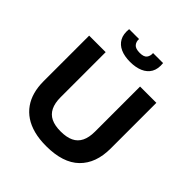

<svg xmlns="http://www.w3.org/2000/svg" viewBox="-232 -1021 1192 1192"><g transform="rotate(45 364.0 -425.0)"><path d="M365 14Q304 14 256.5 1.5Q209 -11 174 -34.5Q139 -58 115.5 -91.5Q92 -125 80.5 -167Q69 -209 69 -259V-660H214V-264Q214 -213 230.5 -179.5Q247 -146 280 -130Q313 -114 364 -114Q416 -114 449.5 -130Q483 -146 499.5 -179.5Q516 -213 516 -264V-660H659V-259Q659 -129 585.5 -57.5Q512 14 365 14ZM216 -864H303Q301 -840 315 -823Q329 -806 367 -806Q403 -806 415.5 -823Q428 -840 426 -864H514Q519 -816 501.5 -785.5Q484 -755 448.5 -739.5Q413 -724 364 -724Q314 -724 279.5 -739.5Q245 -755 228 -785.5Q211 -816 216 -864Z"/></g></svg>

Font: Bricolage Grotesque
Style: Bold
Weight: 700
Designer: Mathieu Triay
Foundry: Atelier Triay
Version: Version 1.001;gftools[0.9.33.dev8+g029e19f]